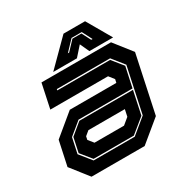

<svg xmlns="http://www.w3.org/2000/svg" viewBox="-160 -835 946 972"><g transform="rotate(-30 313.0 -349.0)"><path d="M100.5 0 19.5 -103 50 -245.5 174.5 -348.5H446.5L451 -368L427 -398.5H89.5L119.5 -540H526L607 -437L536 -103L411 0ZM154.5 -73 103.5 -136 121.5 -220.5 188.5 -276H502L473.5 -141L390 -73ZM150.5 -66H391L480 -139L536.5 -403L481.5 -472H170L168.5 -465H477.5L529 -401L503.5 -283H188L115 -223L96 -134ZM199.5 -141.5H372L409 -172L417.5 -212H204.5L179 -191L175 -172ZM339.5 -698H465.5L547.5 -556H409L384 -610L336 -556H197.5ZM364 -659 309 -601H316.5L366 -653.5H418.5L445.5 -601H453.5L423.5 -659Z"/></g></svg>

Font: Tourney ExtraBold
Style: Italic
Weight: 800
Italic angle: -12°
Version: Version 1.015